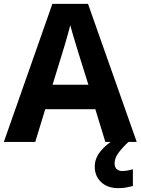

<svg xmlns="http://www.w3.org/2000/svg" viewBox="-20 -737 730 997"><path d="M527 0 475 -170H215L163 0H0L252 -717H437L690 0ZM387 -463Q382 -480 374 -506Q366 -532 358 -559Q350 -586 345 -606Q340 -586 331.5 -556.5Q323 -527 315.5 -500.5Q308 -474 304 -463L253 -297H439ZM575 111Q575 131 586 141Q597 151 614 151Q630 151 645 148Q660 145 670 142V229Q654 233 636 236.5Q618 240 594 240Q538 240 505 208.5Q472 177 472 128Q472 84 504 46Q536 8 582 -17L647 0Q613 32 594 58.5Q575 85 575 111Z"/></svg>

Font: Noto Sans Tamil
Style: Bold
Weight: 700
Designer: Jelle Bosma - Monotype Design Team
Foundry: Monotype Imaging Inc.
Version: Version 2.004; ttfautohint (v1.8.4.7-5d5b)